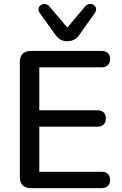

<svg xmlns="http://www.w3.org/2000/svg" viewBox="-20 -967 629 987"><path d="M326 -755C351 -755 372 -765 388 -788L468 -901C491 -935 444 -965 417 -933L326 -825L235 -933C208 -965 161 -934 184 -901L265 -788C281 -765 301 -755 326 -755ZM503 0C530 0 546 -15 546 -42C546 -69 530 -84 503 -84H182V-316H481C509 -316 524 -331 524 -358C524 -385 509 -400 481 -400H182V-621H503C530 -621 546 -637 546 -664C546 -690 530 -705 503 -705H138C102 -705 82 -685 82 -649V-56C82 -20 102 0 138 0Z"/></svg>

Font: Nunito SemiBold
Style: Regular
Weight: 600
Designer: Vernon Adams
Foundry: Vernon Adams
Version: Version 3.602